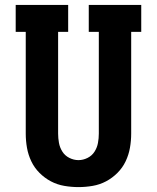

<svg xmlns="http://www.w3.org/2000/svg" viewBox="-20 -755 640 783"><path d="M300 8Q271 8 242 3Q213 -2 187.5 -15.5Q162 -29 141 -50Q120 -71 107.5 -97.5Q95 -124 90 -152.5Q85 -181 85 -210V-625H44V-735H258V-625H217V-210Q217 -191 220.5 -172Q224 -153 234.5 -136.5Q245 -120 263 -111Q281 -102 300 -102Q319 -102 337 -111Q355 -120 365.5 -136.5Q376 -153 379.5 -172Q383 -191 383 -210V-625H342V-735H556V-625H515V-210Q515 -181 510 -152.5Q505 -124 492.5 -97.5Q480 -71 459 -50Q438 -29 412.5 -15.5Q387 -2 358 3Q329 8 300 8Z"/></svg>

Font: Iosevka Slab XBdEx
Style: Regular
Weight: 800
Width: 7
Monospace: yes
Designer: Belleve Invis
Foundry: Belleve Invis
Version: Version 11.1.0; ttfautohint (v1.8.3)